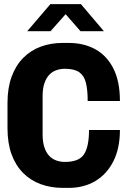

<svg xmlns="http://www.w3.org/2000/svg" viewBox="-20 -905 640 935"><path d="M287 10Q227.5 10 178 -8.2Q128.5 -26.5 92.2 -63Q56 -99.5 36.2 -154Q16.5 -208.5 16.5 -281V-404Q16.5 -476.5 36.5 -531.2Q56.5 -586 92.8 -622.8Q129 -659.5 178.2 -677.8Q227.5 -696 286.5 -696H313.5Q388.5 -696 444.8 -664.8Q501 -633.5 532.5 -570.8Q564 -508 564 -413H407Q407 -467 398.5 -501.5Q390 -536 366.2 -553Q342.5 -570 296.5 -570Q273.5 -570 253.5 -562.8Q233.5 -555.5 219 -539.8Q204.5 -524 196 -498.8Q187.5 -473.5 187.5 -436.5V-250.5Q187.5 -213.5 196 -188Q204.5 -162.5 219 -146.8Q233.5 -131 253.5 -123.8Q273.5 -116.5 296.5 -116.5Q365 -116.5 389.2 -153.8Q413.5 -191 413.5 -272H564Q564 -183 532.2 -120Q500.5 -57 444.5 -23.5Q388.5 10 314 10ZM112.5 -753 225.5 -885H374L486 -753H372L283 -855H316.5L226 -753Z"/></svg>

Font: Chivo Mono Medium
Style: Regular
Weight: 500
Monospace: yes
Designer: Hector Gatti
Foundry: Omnibus-Type
Version: Version 1.008